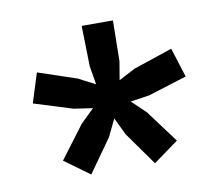

<svg xmlns="http://www.w3.org/2000/svg" viewBox="-60 -800 701 611"><g transform="rotate(-10 291.0 -494.5)"><path d="M352 -466 397 -423 475 -318 394 -259 318 -366 291 -422 264 -366 188 -259 107 -318 186 -423 230 -466 169 -475 44 -514 74 -609 199 -567 253 -539 243 -599 240 -730H341L339 -599L329 -539L383 -567L508 -609L538 -514L413 -475Z"/></g></svg>

Font: Elaine Sans SemiBold
Style: Regular
Weight: 600
Designer: Wei Huang
Foundry: Wei Huang
Version: Version 2.001;December 24, 2019;FontCreator 12.0.0.2547 64-b